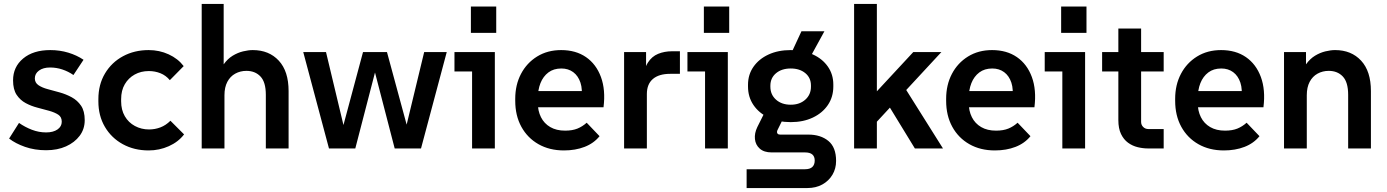

<svg xmlns="http://www.w3.org/2000/svg" viewBox="-20 -750 7007 970"><path d="M213 9Q155 9 106.5 -8Q58 -25 26 -50L76 -129Q106 -108 141 -94.5Q176 -81 213 -81Q249 -81 270.5 -96Q292 -111 292 -135Q292 -159 274.5 -170.5Q257 -182 229 -190Q201 -198 169.5 -206Q138 -214 110 -229Q82 -244 64 -271Q46 -298 46 -344Q46 -412 97 -454.5Q148 -497 234 -497Q282 -497 325 -484Q368 -471 402 -448L351 -371Q325 -389 295 -399Q265 -409 233 -409Q198 -409 177 -393.5Q156 -378 156 -354Q156 -332 174.5 -319.5Q193 -307 221.5 -299.5Q250 -292 282 -283Q314 -274 342.5 -258.5Q371 -243 389.5 -216Q408 -189 408 -143Q408 -98 382.5 -64Q357 -30 313.5 -10.5Q270 9 213 9Z M731 10Q658 10 600.5 -21.5Q543 -53 510 -109Q477 -165 477 -238V-249Q477 -323 510.5 -379Q544 -435 601.5 -466Q659 -497 731 -497Q785 -497 832 -475.5Q879 -454 908 -416L838 -345Q818 -369 790.5 -380Q763 -391 732 -391Q692 -391 660.5 -373.5Q629 -356 610.5 -324.5Q592 -293 592 -249V-238Q592 -195 610.5 -163Q629 -131 661.5 -113.5Q694 -96 733 -96Q763 -96 790.5 -106.5Q818 -117 841 -140L910 -71Q881 -33 833 -11.5Q785 10 731 10Z M999 0V-730H1110V-353H1079Q1090 -397 1110 -425Q1130 -453 1155.5 -468.5Q1181 -484 1208 -490.5Q1235 -497 1257 -497Q1339 -497 1388.5 -443.5Q1438 -390 1438 -290V0H1323V-271Q1323 -335 1296 -363.5Q1269 -392 1225 -392Q1194 -392 1168.5 -378Q1143 -364 1128.5 -336.5Q1114 -309 1114 -269V0Z M1642 0 1512 -487H1627L1726 -73H1703L1814 -487H1935L2047 -74L2023 -73L2123 -487H2237L2107 0H1974L1855 -459H1894L1775 0Z M2365 0V-441L2416 -389H2276V-487H2480V0ZM2359 -584V-717H2487V-584Z M2829 10Q2756 10 2700.5 -21.5Q2645 -53 2614 -109.5Q2583 -166 2583 -241V-251Q2583 -321 2612 -376.5Q2641 -432 2693.5 -464.5Q2746 -497 2815 -497Q2889 -497 2940.5 -461.5Q2992 -426 3016 -361Q3040 -296 3029 -208H2666V-290H2968L2917 -248Q2924 -298 2912.5 -332.5Q2901 -367 2876 -385.5Q2851 -404 2816 -404Q2777 -404 2750.5 -384Q2724 -364 2710.5 -330Q2697 -296 2697 -251V-231Q2697 -190 2713 -158Q2729 -126 2760 -108Q2791 -90 2835 -90Q2872 -90 2897.5 -100.5Q2923 -111 2944 -130L3009 -62Q2980 -26 2933.5 -8Q2887 10 2829 10Z M3133 0V-487H3244V-346L3230 -347Q3233 -402 3253 -433.5Q3273 -465 3305 -478Q3337 -491 3375 -491H3415V-377H3366Q3309 -377 3278.5 -351Q3248 -325 3248 -275V0Z M3542 0V-441L3593 -389H3453V-487H3657V0ZM3536 -584V-717H3664V-584Z M3752 200V105H4047Q4072 105 4084 93.5Q4096 82 4096 61Q4096 41 4084 30.5Q4072 20 4047 20H3878Q3840 20 3818.5 1Q3797 -18 3794 -47.5Q3791 -77 3806 -108L3855 -206L3952 -182L3909 -95Q3906 -90 3905.5 -84Q3905 -78 3909 -74Q3913 -70 3922 -70H4064Q4126 -70 4165 -38Q4204 -6 4204 63Q4204 102 4185.5 133Q4167 164 4134.5 182Q4102 200 4059 200ZM3951 -424 4029 -592H4145L4053 -424ZM3975 -133Q3911 -133 3862.5 -156Q3814 -179 3786.5 -219.5Q3759 -260 3759 -313V-322Q3759 -373 3786.5 -412.5Q3814 -452 3862.5 -474.5Q3911 -497 3975 -497Q4038 -497 4086.5 -475Q4135 -453 4162.5 -413.5Q4190 -374 4190 -323V-313Q4190 -260 4162.5 -219.5Q4135 -179 4086.5 -156Q4038 -133 3975 -133ZM3975 -221Q4020 -221 4048.5 -246.5Q4077 -272 4077 -312V-318Q4077 -357 4048.5 -380.5Q4020 -404 3975 -404Q3929 -404 3900.5 -380Q3872 -356 3872 -317V-312Q3872 -272 3900.5 -246.5Q3929 -221 3975 -221Z M4358 -79 4350 -224 4594 -487H4736ZM4295 0V-730H4410V0ZM4602 0 4440 -265 4529 -342 4744 0Z M5006 10Q4933 10 4877.5 -21.5Q4822 -53 4791 -109.5Q4760 -166 4760 -241V-251Q4760 -321 4789 -376.5Q4818 -432 4870.5 -464.5Q4923 -497 4992 -497Q5066 -497 5117.5 -461.5Q5169 -426 5193 -361Q5217 -296 5206 -208H4843V-290H5145L5094 -248Q5101 -298 5089.5 -332.5Q5078 -367 5053 -385.5Q5028 -404 4993 -404Q4954 -404 4927.5 -384Q4901 -364 4887.5 -330Q4874 -296 4874 -251V-231Q4874 -190 4890 -158Q4906 -126 4937 -108Q4968 -90 5012 -90Q5049 -90 5074.5 -100.5Q5100 -111 5121 -130L5186 -62Q5157 -26 5110.5 -8Q5064 10 5006 10Z M5347 0V-441L5398 -389H5258V-487H5462V0ZM5341 -584V-717H5469V-584Z M5780 0Q5754 0 5727.5 -6.5Q5701 -13 5679 -29Q5657 -45 5643.5 -73Q5630 -101 5630 -143V-606H5745V-134Q5745 -119 5755.5 -108.5Q5766 -98 5782 -98H5859V0ZM5548 -389V-487H5859V-389Z M6163 10Q6090 10 6034.5 -21.5Q5979 -53 5948 -109.5Q5917 -166 5917 -241V-251Q5917 -321 5946 -376.5Q5975 -432 6027.5 -464.5Q6080 -497 6149 -497Q6223 -497 6274.5 -461.5Q6326 -426 6350 -361Q6374 -296 6363 -208H6000V-290H6302L6251 -248Q6258 -298 6246.5 -332.5Q6235 -367 6210 -385.5Q6185 -404 6150 -404Q6111 -404 6084.5 -384Q6058 -364 6044.5 -330Q6031 -296 6031 -251V-231Q6031 -190 6047 -158Q6063 -126 6094 -108Q6125 -90 6169 -90Q6206 -90 6231.5 -100.5Q6257 -111 6278 -130L6343 -62Q6314 -26 6267.5 -8Q6221 10 6163 10Z M6467 0V-487H6578V-353H6547Q6558 -397 6578 -425Q6598 -453 6623.5 -468.5Q6649 -484 6676 -490.5Q6703 -497 6725 -497Q6807 -497 6856.5 -443.5Q6906 -390 6906 -290V0H6791V-271Q6791 -335 6764 -363.5Q6737 -392 6693 -392Q6662 -392 6636.5 -378Q6611 -364 6596.5 -336.5Q6582 -309 6582 -269V0Z"/></svg>

Font: SUSE SemiBold
Style: Regular
Weight: 600
Designer: Rene Bieder
Foundry: SUSE
Version: Version 1.000